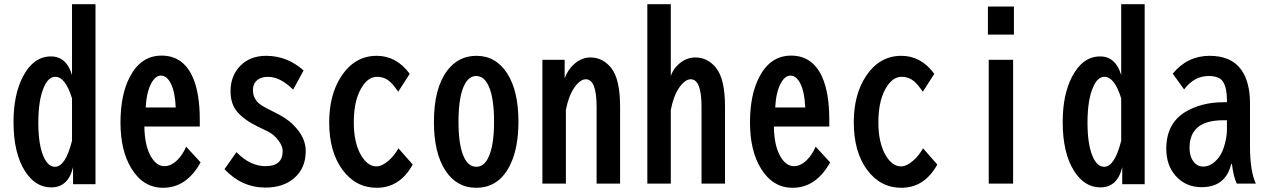

<svg xmlns="http://www.w3.org/2000/svg" viewBox="-20 -850 6040 915"><path d="M323.2 -830.1H435.1V27.8H328.1V-53.2Q305.2 43 224.1 43Q148.9 43 99.6 -33.7Q44.4 -119.6 44.4 -268.6Q44.4 -398.4 88.9 -484.4Q139.6 -581.1 222.7 -581.1Q296.9 -581.1 323.2 -492.2ZM323.2 -381.3Q291.5 -483.9 243.2 -483.9Q210.9 -483.9 189.9 -436Q162.6 -375 162.6 -265.6Q162.6 -158.7 188.5 -101.6Q209.5 -55.2 242.2 -55.2Q292 -55.2 323.2 -179.2Z M932.1 -247.1H668Q669.4 -156.2 698.7 -105Q725.6 -58.1 763.7 -58.1Q794.9 -58.1 825.2 -87.4Q850.1 -111.8 867.2 -150.9L936 -76.2Q869.1 44.9 757.3 44.9Q662.6 44.9 606.4 -46.9Q554.2 -131.8 554.2 -266.1Q554.2 -399.4 599.1 -484.4Q651.9 -585 750 -585Q851.6 -585 897.5 -484.4Q932.1 -408.2 932.1 -278.8ZM817.4 -337.9Q814.5 -411.1 794.4 -451.2Q775.4 -489.7 746.6 -489.7Q720.2 -489.7 700.2 -451.7Q678.2 -410.2 674.3 -337.9Z M1106.9 -125Q1171.9 -58.1 1245.1 -58.1Q1327.1 -58.1 1327.1 -129.9Q1327.1 -154.3 1307.1 -180.2Q1285.6 -209 1258.8 -222.2L1208 -247.1Q1145 -277.3 1110.8 -316.9Q1078.6 -354.5 1078.6 -415Q1078.6 -487.8 1124 -535.2Q1170.9 -584 1248.5 -584Q1348.6 -584 1426.8 -514.2L1377 -422.9Q1315.9 -483.9 1256.8 -483.9Q1228.5 -483.9 1210 -471.2Q1185.5 -454.6 1185.5 -419.9Q1185.5 -385.3 1210 -360.8Q1222.7 -348.6 1252.9 -333L1311 -303.2Q1362.3 -276.4 1396.5 -234.4Q1437 -185.1 1437 -130.4Q1437 -48.3 1381.8 -1Q1329.6 43.9 1245.1 43.9Q1131.8 43.9 1049.8 -43.9Z M1946.8 -65.9Q1885.7 44.9 1775.4 44.9Q1675.8 44.9 1612.3 -40.5Q1548.8 -127 1548.8 -266.6Q1548.8 -397.9 1605.5 -484.9Q1669.9 -584 1775.4 -584Q1869.6 -584 1932.6 -498L1877.9 -413.1Q1856.9 -442.9 1842.3 -457Q1814.9 -483.9 1776.9 -483.9Q1738.8 -483.9 1710.4 -443.4Q1666 -380.9 1666 -267.1Q1666 -166 1703.1 -106Q1733.9 -57.1 1773.4 -57.1Q1800.8 -57.1 1832.5 -85Q1857.9 -106.9 1878.9 -143.1Z M2250.5 -584Q2342.8 -584 2397 -500.5Q2450.7 -416.5 2450.7 -270.5Q2450.7 -150.9 2415 -72.3Q2362.3 44.9 2249 44.9Q2156.2 44.9 2102.1 -38.1Q2047.9 -122.1 2047.9 -269Q2047.9 -429.2 2111.3 -513.7Q2164.6 -584 2250.5 -584ZM2249.5 -487.8Q2217.3 -487.8 2196.3 -451.2Q2165 -395.5 2165 -269.5Q2165 -165 2187.5 -109.4Q2209.5 -55.2 2250 -55.2Q2283.7 -55.2 2304.2 -93.3Q2334.5 -148.9 2334.5 -270Q2334.5 -381.3 2309.6 -438Q2287.6 -487.8 2249.5 -487.8Z M2564.9 -564.9H2670.9V-477.1Q2687 -518.6 2714.8 -543.5Q2751 -576.2 2793.5 -576.2Q2852.5 -576.2 2892.6 -526.4Q2935.1 -473.1 2935.1 -341.8V24.9H2823.2V-340.8Q2823.2 -472.2 2772 -472.2Q2744.6 -472.2 2717.3 -433.1Q2689.5 -392.6 2676.8 -326.2V24.9H2564.9Z M3064.9 -830.1H3176.8V-488.3Q3187.5 -517.6 3207 -537.1Q3245.1 -576.2 3293.5 -576.2Q3352.5 -576.2 3392.6 -526.4Q3435.1 -473.1 3435.1 -342.3V24.9H3323.2V-341.3Q3323.2 -472.2 3272 -472.2Q3244.6 -472.2 3217.3 -433.1Q3189.5 -392.6 3176.8 -326.2V24.9H3064.9Z M3932.1 -247.1H3668Q3669.4 -156.2 3698.7 -105Q3725.6 -58.1 3763.7 -58.1Q3794.9 -58.1 3825.2 -87.4Q3850.1 -111.8 3867.2 -150.9L3936 -76.2Q3869.1 44.9 3757.3 44.9Q3662.6 44.9 3606.4 -46.9Q3554.2 -131.8 3554.2 -266.1Q3554.2 -399.4 3599.1 -484.4Q3651.9 -585 3750 -585Q3851.6 -585 3897.5 -484.4Q3932.1 -408.2 3932.1 -278.8ZM3817.4 -337.9Q3814.5 -411.1 3794.4 -451.2Q3775.4 -489.7 3746.6 -489.7Q3720.2 -489.7 3700.2 -451.7Q3678.2 -410.2 3674.3 -337.9Z M4446.8 -65.9Q4385.7 44.9 4275.4 44.9Q4175.8 44.9 4112.3 -40.5Q4048.8 -127 4048.8 -266.6Q4048.8 -397.9 4105.5 -484.9Q4169.9 -584 4275.4 -584Q4369.6 -584 4432.6 -498L4377.9 -413.1Q4356.9 -442.9 4342.3 -457Q4314.9 -483.9 4276.9 -483.9Q4238.8 -483.9 4210.4 -443.4Q4166 -380.9 4166 -267.1Q4166 -166 4203.1 -106Q4233.9 -57.1 4273.4 -57.1Q4300.8 -57.1 4332.5 -85Q4357.9 -106.9 4378.9 -143.1Z M4688 -818.8H4812V-685.1H4688ZM4691.9 -564.9H4808.1V24.9H4691.9Z M5323.2 -830.1H5435.1V27.8H5328.1V-53.2Q5305.2 43 5224.1 43Q5148.9 43 5099.6 -33.7Q5044.4 -119.6 5044.4 -268.6Q5044.4 -398.4 5088.9 -484.4Q5139.6 -581.1 5222.7 -581.1Q5296.9 -581.1 5323.2 -492.2ZM5323.2 -381.3Q5291.5 -483.9 5243.2 -483.9Q5210.9 -483.9 5189.9 -436Q5162.6 -375 5162.6 -265.6Q5162.6 -158.7 5188.5 -101.6Q5209.5 -55.2 5242.2 -55.2Q5292 -55.2 5323.2 -179.2Z M5827.1 -362.8V-374Q5827.1 -429.7 5809.1 -459.5Q5791.5 -487.8 5740.2 -487.8Q5670.9 -487.8 5623 -423.8L5568.8 -499Q5638.7 -584 5744.6 -584Q5848.6 -584 5896 -516.6Q5937 -458.5 5937 -357.9V-151.9Q5937 -35.2 5964.8 24.9H5874Q5857.9 -8.3 5851.1 -67.9H5847.2Q5820.8 42 5706.1 42Q5630.4 42 5582.5 -12.2Q5538.1 -62 5538.1 -141.6Q5538.1 -260.7 5627.9 -315.9Q5705.1 -362.8 5811 -362.8ZM5827.1 -276.9H5809.1Q5648.9 -276.9 5648.9 -145.5Q5648.9 -106 5666 -82.5Q5684.1 -56.2 5714.4 -56.2Q5754.4 -56.2 5788.6 -100.1Q5806.6 -123.5 5817.4 -165Q5827.1 -201.2 5827.1 -231.9Z"/></svg>

Font: BIZ UDGothic
Style: Bold
Weight: 700
Monospace: yes
Designer: TypeBank Co., Ltd.
Foundry: Morisawa Inc.
Version: Version 1.05